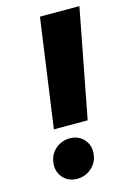

<svg xmlns="http://www.w3.org/2000/svg" viewBox="-114 -785 575 852"><g transform="rotate(-15 173.5 -359.0)"><path d="M88.4 -228.5 158.2 -727.5H339.4L243.7 -228.5ZM132.8 10.3Q90.8 10.3 66.2 -19.3Q41.5 -48.8 48.8 -91.8Q54.7 -127 82.3 -149.4Q109.9 -171.9 145.5 -171.9Q187.5 -171.9 212.2 -142.3Q236.8 -112.8 229.5 -70.3Q224.1 -35.6 196.5 -12.7Q168.9 10.3 132.8 10.3Z"/></g></svg>

Font: Inter 16pt ExtraBold
Style: Italic
Weight: 800
Italic angle: -9.3988°
Version: Version 4.001;git-66647c0bb